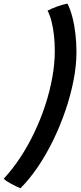

<svg xmlns="http://www.w3.org/2000/svg" viewBox="-94 -794 439 1046"><path d="M204.5 -517Q204.5 -560 200 -601.5Q195.5 -643 186.5 -678Q177.5 -713 165 -736Q189.5 -748.5 217.8 -758.8Q246 -769 273.5 -774.5Q290 -741.5 301 -698Q312 -654.5 317.2 -606.5Q322.5 -558.5 322.5 -510.5Q322.5 -438 306.8 -356.8Q291 -275.5 262.8 -192.8Q234.5 -110 196.5 -31.5Q158.5 47 113 114.2Q67.5 181.5 17.5 231.5Q9 228.5 -4.2 222.2Q-17.5 216 -31.8 208.2Q-46 200.5 -57.5 192.8Q-69 185 -73.5 179.5Q-26 128.5 16.2 64.5Q58.5 0.5 93 -72Q127.5 -144.5 152.5 -220.8Q177.5 -297 191 -372.2Q204.5 -447.5 204.5 -517Z"/></svg>

Font: Grandstander Thin Medium
Style: Italic
Weight: 500
Italic angle: -15°
Version: Version 1.200